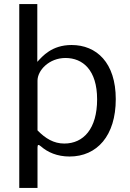

<svg xmlns="http://www.w3.org/2000/svg" viewBox="-20 -762 639 947"><path d="M164 -742H75V165H165V-34C165 -49 169 -51 182 -40C215 -11 262 10 323 10C459 10 551 -93 551 -273C551 -453 456 -540 333 -540C235 -540 189 -484 164 -457ZM165 -119V-364C165 -415 222 -476 303 -476C388 -476 459 -417 459 -272C459 -127 392 -54 297 -54C245 -54 204 -79 165 -119Z"/></svg>

Font: 18Franklin
Style: Regular
Weight: 400
Designer: Pablo Impallari, Rodrigo Fuenzalida (Modified by Dan O. Williams)
Version: Version 0.025;PS 000.025;hotconv 1.0.88;makeotf.lib2.5.64775